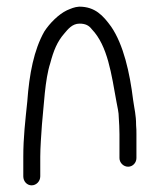

<svg xmlns="http://www.w3.org/2000/svg" viewBox="-20 -531 479 577"><path d="M256 -443C304 -393 315 -307 330 -225C333 -208 337 -194 337 -177C338 -164 339 -142 339 -128V-56C339 -42 351 -30 365 -30C379 -30 390 -42 390 -56V-128C390 -136 390 -145 389 -155C389 -186 384 -202 380 -231C370 -313 351 -397 314 -451C290 -484 266 -511 218 -511C203 -510 193 -505 181 -500C156 -488 129 -461 113 -436C82 -381 68 -309 62 -226C56 -168 50 -118 50 -60V-1C50 14 61 26 75 26C89 26 101 14 101 -1V-60C101 -87 104 -128 106 -156C112 -214 115 -292 131 -341C141 -379 152 -406 173 -430C184 -443 197 -460 219 -460C236 -460 247 -455 256 -443ZM131 -338ZM219 -511H218ZM181 -500ZM113 -433V-432ZM82 -354Z"/></svg>

Font: Blanket
Style: Light
Weight: 300
Foundry: Cannot Into Space Fonts
Version: Version 0.9